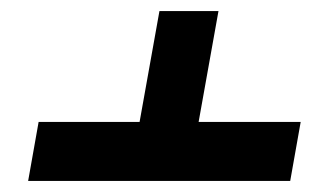

<svg xmlns="http://www.w3.org/2000/svg" viewBox="-20 -571 602 348"><path d="M506 -243H31L50 -350H233L269 -551H376L340 -350H525Z"/></svg>

Font: Libra Serif Modern
Style: Bold Italic
Weight: 700
Italic angle: -12°
Designer: Stefan Peev, Context Ltd
Foundry: Stefan Peev, Context Ltd
Version: Version 1.000